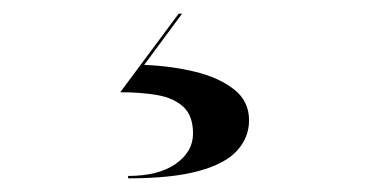

<svg xmlns="http://www.w3.org/2000/svg" viewBox="-20 -21 540 281"><path d="M167.5 240V236.5Q212 236.5 237.2 218.8Q262.5 201 262.5 174.5Q262.5 148.5 248.5 135.5Q234.5 122.5 210.5 118.2Q186.5 114 156 114L241.5 -1H246.5L191 74Q230.5 75.5 265.5 84Q300.5 92.5 322.5 109.8Q344.5 127 344.5 155Q344.5 180 327.2 199.2Q310 218.5 271 229.2Q232 240 167.5 240Z"/></svg>

Font: Bodoni Moda 48pt Medium
Style: Regular
Weight: 500
Designer: Owen Earl
Foundry: indestructible type
Version: Version 2.005